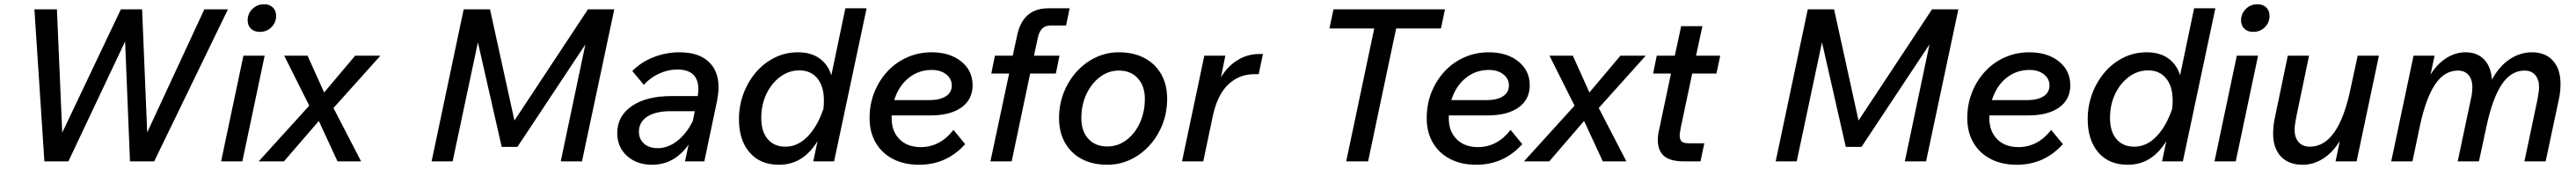

<svg xmlns="http://www.w3.org/2000/svg" viewBox="-20 -759 12127 795"><path d="M189 0 142 -715H248L273 -135L549 -715H649L673 -136L942 -715H1053L706 0H592L569 -564L302 0Z M1146 -663Q1146 -695 1168.5 -717Q1191 -739 1223 -739Q1249 -739 1264.5 -724Q1280 -709 1280 -684Q1280 -653 1258 -631Q1236 -609 1203 -609Q1177 -609 1161.5 -624Q1146 -639 1146 -663ZM1021 0 1126 -497H1226L1121 0Z M1198 0 1436 -262 1318 -497H1428L1506 -324L1652 -497H1771L1550 -251L1680 0H1569L1481 -190L1317 0Z M2012 0 2163 -715H2287L2402 -192L2748 -715H2872L2720 0H2620L2736 -550L2416 -68H2342L2230 -560L2111 0Z M3205 0 3222 -79Q3155 16 3050 16Q2978 16 2932 -25.5Q2886 -67 2886 -133Q2886 -213 2954.5 -260Q3023 -307 3140 -307H3265Q3275 -368 3251 -400Q3227 -432 3169 -432Q3126 -432 3084.5 -413.5Q3043 -395 3011 -360L2957 -425Q2998 -467 3057 -490Q3116 -513 3179 -513Q3268 -513 3315.5 -469.5Q3363 -426 3363 -348Q3363 -335 3361 -318Q3359 -301 3356 -285L3296 0ZM3076 -62Q3125 -62 3168.5 -96Q3212 -130 3242 -190L3251 -236H3138Q3067 -236 3027.5 -210.5Q2988 -185 2988 -139Q2988 -105 3012 -83.5Q3036 -62 3076 -62Z M3809 0 3829 -95Q3796 -41 3751 -12.5Q3706 16 3647 16Q3559 16 3509 -42Q3459 -100 3459 -198Q3459 -262 3480.5 -319Q3502 -376 3539.5 -419.5Q3577 -463 3627.5 -488Q3678 -513 3737 -513Q3798 -513 3838 -484.5Q3878 -456 3894 -405L3960 -720H4060L3907 0ZM3564 -204Q3564 -140 3594.5 -104.5Q3625 -69 3678 -69Q3736 -69 3782.5 -117Q3829 -165 3857 -248Q3859 -268 3859 -286Q3859 -353 3828 -390.5Q3797 -428 3744 -428Q3694 -428 3653 -397.5Q3612 -367 3588 -316.5Q3564 -266 3564 -204Z M4524 -81Q4437 16 4307 16Q4237 16 4184.5 -11Q4132 -38 4103 -87.5Q4074 -137 4074 -203Q4074 -269 4096.5 -325Q4119 -381 4158.5 -423.5Q4198 -466 4251.5 -489.5Q4305 -513 4366 -513Q4452 -513 4505.5 -470Q4559 -427 4559 -358Q4559 -291 4506.5 -253.5Q4454 -216 4360 -216H4178Q4178 -209 4178 -202Q4178 -141 4215 -104Q4252 -67 4315 -67Q4406 -67 4469 -148ZM4367 -430Q4304 -430 4257 -391.5Q4210 -353 4190 -288H4355Q4405 -288 4433 -306Q4461 -324 4461 -357Q4461 -389 4434.5 -409.5Q4408 -430 4367 -430Z M4643 0 4731 -413H4647L4664 -497H4748L4768 -589Q4794 -720 4916 -720H5016L4999 -639H4928Q4902 -639 4887.5 -625.5Q4873 -612 4866 -581L4848 -497H4968L4951 -413H4830L4743 0Z M4966 -203Q4966 -267 4988 -323Q5010 -379 5049 -422Q5088 -465 5139 -489Q5190 -513 5248 -513Q5317 -513 5368 -486Q5419 -459 5447 -410Q5475 -361 5475 -294Q5475 -230 5453 -174Q5431 -118 5392 -75Q5353 -32 5302 -8Q5251 16 5193 16Q5124 16 5073 -11Q5022 -38 4994 -87.5Q4966 -137 4966 -203ZM5193 -70Q5243 -70 5283 -100Q5323 -130 5346.5 -181Q5370 -232 5370 -294Q5370 -354 5337 -390.5Q5304 -427 5248 -427Q5199 -427 5159 -397Q5119 -367 5095 -316.5Q5071 -266 5071 -203Q5071 -142 5104 -106Q5137 -70 5193 -70Z M5545 0 5650 -497H5749L5728 -395Q5760 -448 5807 -476.5Q5854 -505 5909 -505H5926L5906 -410H5885Q5814 -410 5762.5 -361.5Q5711 -313 5689 -209L5645 0Z M6318 0 6450 -625H6239L6258 -715H6783L6764 -625H6553L6421 0Z M7147 -81Q7060 16 6930 16Q6860 16 6807.5 -11Q6755 -38 6726 -87.5Q6697 -137 6697 -203Q6697 -269 6719.5 -325Q6742 -381 6781.5 -423.5Q6821 -466 6874.5 -489.5Q6928 -513 6989 -513Q7075 -513 7128.5 -470Q7182 -427 7182 -358Q7182 -291 7129.5 -253.5Q7077 -216 6983 -216H6801Q6801 -209 6801 -202Q6801 -141 6838 -104Q6875 -67 6938 -67Q7029 -67 7092 -148ZM6990 -430Q6927 -430 6880 -391.5Q6833 -353 6813 -288H6978Q7028 -288 7056 -306Q7084 -324 7084 -357Q7084 -389 7057.5 -409.5Q7031 -430 6990 -430Z M7155 0 7393 -262 7275 -497H7385L7463 -324L7609 -497H7728L7507 -251L7637 0H7526L7438 -190L7274 0Z M7794 -162 7847 -413H7763L7780 -497H7865L7895 -636H7995L7965 -497H8079L8061 -413H7947L7893 -158Q7891 -146 7889.5 -137.5Q7888 -129 7888 -122Q7888 -102 7897.5 -93.5Q7907 -85 7931 -85H8004L7986 0H7906Q7844 0 7814.5 -25Q7785 -50 7785 -101Q7785 -126 7794 -162Z M8340 0 8491 -715H8615L8730 -192L9076 -715H9200L9048 0H8948L9064 -550L8744 -68H8670L8558 -560L8439 0Z M9692 -81Q9605 16 9475 16Q9405 16 9352.5 -11Q9300 -38 9271 -87.5Q9242 -137 9242 -203Q9242 -269 9264.5 -325Q9287 -381 9326.5 -423.5Q9366 -466 9419.5 -489.5Q9473 -513 9534 -513Q9620 -513 9673.5 -470Q9727 -427 9727 -358Q9727 -291 9674.5 -253.5Q9622 -216 9528 -216H9346Q9346 -209 9346 -202Q9346 -141 9383 -104Q9420 -67 9483 -67Q9574 -67 9637 -148ZM9535 -430Q9472 -430 9425 -391.5Q9378 -353 9358 -288H9523Q9573 -288 9601 -306Q9629 -324 9629 -357Q9629 -389 9602.5 -409.5Q9576 -430 9535 -430Z M10159 0 10179 -95Q10146 -41 10101 -12.5Q10056 16 9997 16Q9909 16 9859 -42Q9809 -100 9809 -198Q9809 -262 9830.5 -319Q9852 -376 9889.5 -419.5Q9927 -463 9977.5 -488Q10028 -513 10087 -513Q10148 -513 10188 -484.5Q10228 -456 10244 -405L10310 -720H10410L10257 0ZM9914 -204Q9914 -140 9944.5 -104.5Q9975 -69 10028 -69Q10086 -69 10132.5 -117Q10179 -165 10207 -248Q10209 -268 10209 -286Q10209 -353 10178 -390.5Q10147 -428 10094 -428Q10044 -428 10003 -397.5Q9962 -367 9938 -316.5Q9914 -266 9914 -204Z M10531 -663Q10531 -695 10553.5 -717Q10576 -739 10608 -739Q10634 -739 10649.5 -724Q10665 -709 10665 -684Q10665 -653 10643 -631Q10621 -609 10588 -609Q10562 -609 10546.5 -624Q10531 -639 10531 -663ZM10406 0 10511 -497H10611L10506 0Z M11075 0H10976L10996 -96Q10963 -42 10917.5 -13Q10872 16 10821 16Q10755 16 10718.5 -23Q10682 -62 10682 -130Q10682 -147 10684 -167.5Q10686 -188 10692 -214L10751 -497H10851L10792 -214Q10788 -195 10785.5 -177.5Q10783 -160 10783 -149Q10783 -112 10802 -90.5Q10821 -69 10855 -69Q10989 -69 11046 -339L11080 -497H11180Z M11238 0 11343 -497H11442L11423 -408Q11454 -458 11497 -485.5Q11540 -513 11588 -513Q11643 -513 11675.5 -479Q11708 -445 11712 -384Q11745 -446 11794.5 -479.5Q11844 -513 11901 -513Q11963 -513 11999 -474Q12035 -435 12035 -364Q12035 -350 12033.5 -332Q12032 -314 12027 -291L11965 0H11865L11927 -293Q11930 -309 11932 -324Q11934 -339 11934 -349Q11934 -385 11916 -406Q11898 -427 11866 -427Q11802 -427 11758.5 -362Q11715 -297 11687 -167L11651 0H11551L11613 -293Q11617 -309 11618.5 -324Q11620 -339 11620 -349Q11620 -385 11602 -406Q11584 -427 11552 -427Q11488 -427 11444.5 -362Q11401 -297 11373 -167L11338 0Z"/></svg>

Font: Wix Madefor Text Medium
Style: Italic
Weight: 500
Italic angle: -12°
Designer: Dalton Maag Ltd
Foundry: Dalton Maag Ltd
Version: Version 3.100